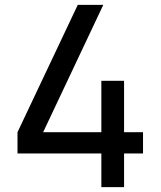

<svg xmlns="http://www.w3.org/2000/svg" viewBox="-20 -770 661 790"><path d="M568.5 -226V-138.5H490.5V0H397V-138.5H52V-226L300 -750H405L157.5 -226H397V-437.5H490.5V-226Z"/></svg>

Font: Russisch Sans Medium
Style: Regular
Weight: 500
Width: 4
Designer: Michael Sharanda (font) & Cristiano Sobral (main changes)
Foundry: Michael Sharanda
Version: Version 2.00;September 8, 2020;FontCreator 13.0.0.2681 64-bi